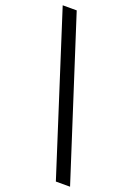

<svg xmlns="http://www.w3.org/2000/svg" viewBox="-163 -787 642 927"><g transform="rotate(20 157.5 -323.5)"><path d="M251 82 -9 -729H63L324 82Z"/></g></svg>

Font: Mona Sans SemiCondensed
Style: Regular
Weight: 400
Width: 4
Designer: Deni Anggara
Foundry: GitHub
Version: Version 2.000